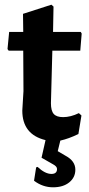

<svg xmlns="http://www.w3.org/2000/svg" viewBox="-20 -597 378 818"><path d="M17 -381 12 -388 19 -461H79L78 -538L199 -577L208 -569L206 -461H324L328 -454L322 -381H203L197 -157Q197 -125 209 -111.5Q221 -98 249 -98Q281 -98 316 -115L327 -105L314 -26Q273 -6 237 2L226 47L260 67Q301 89 301 126Q301 159 275 180Q249 201 206 201Q162 201 125 173L134 116L140 114Q172 144 199 144Q223 144 223 123Q223 112 206 103L157 75L174 0Q75 -24 75 -126L80 -209L79 -381Z"/></svg>

Font: Alegreya Sans SC
Style: Bold
Weight: 700
Designer: Juan Pablo del Peral
Foundry: Huerta Tipografica
Version: Version 2.007